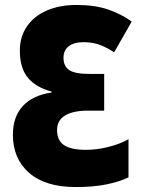

<svg xmlns="http://www.w3.org/2000/svg" viewBox="-20 -744 570 774"><path d="M285 10Q163 10 97.5 -47Q32 -104 32 -201Q32 -273 72 -316.5Q112 -360 188 -371V-375Q126 -391 93 -430Q60 -469 60 -540Q60 -596 88.5 -637.5Q117 -679 168.5 -701.5Q220 -724 288 -724Q363 -724 416.5 -705.5Q470 -687 511 -657L440 -533Q415 -550 385.5 -562Q356 -574 317 -574Q278 -574 257 -557.5Q236 -541 236 -511Q236 -477 259 -461.5Q282 -446 342 -446H400V-298H335Q275 -298 242.5 -278.5Q210 -259 210 -220Q210 -178 238 -159Q266 -140 326 -140Q372 -140 418.5 -152Q465 -164 498 -183V-29Q460 -11 408.5 -0.5Q357 10 285 10Z"/></svg>

Font: Noto Sans Mono Condensed Black
Style: Regular
Weight: 900
Width: 3
Designer: Monotype Design Team
Foundry: Monotype Imaging Inc.
Version: Version 2.014